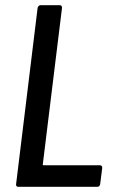

<svg xmlns="http://www.w3.org/2000/svg" viewBox="-20 -720 434 740"><path d="M42 -10 125 -690Q126 -694 129 -697Q132 -700 136 -700H210Q219 -700 219 -690L145 -87Q144 -86 145 -84.5Q146 -83 148 -83H365Q374 -83 374 -73L366 -10Q364 0 355 0H50Q46 0 43.5 -3Q41 -6 42 -10Z"/></svg>

Font: Barlow Condensed Medium
Style: Italic
Weight: 500
Width: 3
Italic angle: -7°
Designer: Jeremy Tribby
Foundry: Tribby Type
Version: Version 1.408